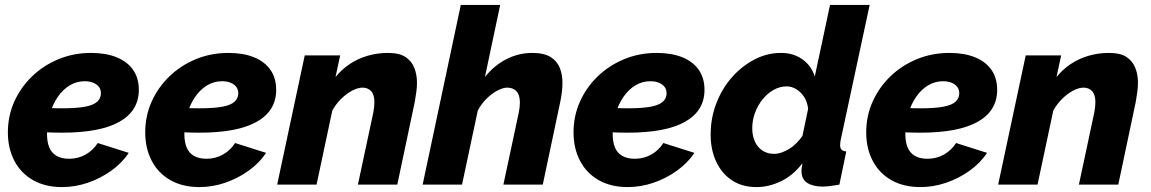

<svg xmlns="http://www.w3.org/2000/svg" viewBox="-20 -750 4676 780"><path d="M232 10Q164 10 114.5 -18Q65 -46 38.5 -96.5Q12 -147 12 -212Q12 -279 38 -337Q64 -395 110 -439.5Q156 -484 217.5 -509.5Q279 -535 350 -535Q410 -535 453.5 -517.5Q497 -500 520.5 -466.5Q544 -433 544 -385Q544 -300 465.5 -255.5Q387 -211 232 -211Q202 -211 166.5 -212.5Q131 -214 93 -218L113 -316Q145 -313 174 -311.5Q203 -310 232 -310Q291 -310 325.5 -316.5Q360 -323 375 -337Q390 -351 390 -371Q390 -387 381.5 -397.5Q373 -408 358.5 -414Q344 -420 324 -420Q291 -420 263 -403Q235 -386 214.5 -356Q194 -326 182.5 -287.5Q171 -249 171 -205Q171 -174 180 -151.5Q189 -129 209.5 -117Q230 -105 261 -105Q297 -105 327.5 -122Q358 -139 377 -169L503 -129Q476 -88 432 -56.5Q388 -25 336.5 -7.5Q285 10 232 10Z M790 10Q722 10 672.5 -18Q623 -46 596.5 -96.5Q570 -147 570 -212Q570 -279 596 -337Q622 -395 668 -439.5Q714 -484 775.5 -509.5Q837 -535 908 -535Q968 -535 1011.5 -517.5Q1055 -500 1078.5 -466.5Q1102 -433 1102 -385Q1102 -300 1023.5 -255.5Q945 -211 790 -211Q760 -211 724.5 -212.5Q689 -214 651 -218L671 -316Q703 -313 732 -311.5Q761 -310 790 -310Q849 -310 883.5 -316.5Q918 -323 933 -337Q948 -351 948 -371Q948 -387 939.5 -397.5Q931 -408 916.5 -414Q902 -420 882 -420Q849 -420 821 -403Q793 -386 772.5 -356Q752 -326 740.5 -287.5Q729 -249 729 -205Q729 -174 738 -151.5Q747 -129 767.5 -117Q788 -105 819 -105Q855 -105 885.5 -122Q916 -139 935 -169L1061 -129Q1034 -88 990 -56.5Q946 -25 894.5 -7.5Q843 10 790 10Z M1218 -525H1362L1343 -437Q1368 -468 1401 -490Q1434 -512 1473.5 -523.5Q1513 -535 1556 -535Q1603 -535 1628 -518Q1653 -501 1663.5 -473.5Q1674 -446 1674 -414Q1674 -394 1671 -374.5Q1668 -355 1665 -336L1594 0H1434L1497 -295Q1499 -307 1500 -316.5Q1501 -326 1501 -335Q1501 -366 1487.5 -380Q1474 -394 1453 -394Q1434 -394 1411 -382Q1388 -370 1366.5 -349Q1345 -328 1330 -301L1266 0H1106Z M1852 -730H2012L1950 -437Q1987 -484 2037 -509.5Q2087 -535 2142 -535Q2190 -535 2216.5 -518.5Q2243 -502 2254 -474.5Q2265 -447 2265 -414Q2265 -395 2262.5 -375Q2260 -355 2256 -336L2185 0H2025L2088 -295Q2090 -306 2091 -315.5Q2092 -325 2092 -334Q2092 -365 2078 -379.5Q2064 -394 2040 -394Q2024 -394 2001.5 -382.5Q1979 -371 1957.5 -350Q1936 -329 1921 -301L1857 0H1697Z M2530 10Q2462 10 2412.5 -18Q2363 -46 2336.5 -96.5Q2310 -147 2310 -212Q2310 -279 2336 -337Q2362 -395 2408 -439.5Q2454 -484 2515.5 -509.5Q2577 -535 2648 -535Q2708 -535 2751.5 -517.5Q2795 -500 2818.5 -466.5Q2842 -433 2842 -385Q2842 -300 2763.5 -255.5Q2685 -211 2530 -211Q2500 -211 2464.5 -212.5Q2429 -214 2391 -218L2411 -316Q2443 -313 2472 -311.5Q2501 -310 2530 -310Q2589 -310 2623.5 -316.5Q2658 -323 2673 -337Q2688 -351 2688 -371Q2688 -387 2679.5 -397.5Q2671 -408 2656.5 -414Q2642 -420 2622 -420Q2589 -420 2561 -403Q2533 -386 2512.5 -356Q2492 -326 2480.5 -287.5Q2469 -249 2469 -205Q2469 -174 2478 -151.5Q2487 -129 2507.5 -117Q2528 -105 2559 -105Q2595 -105 2625.5 -122Q2656 -139 2675 -169L2801 -129Q2774 -88 2730 -56.5Q2686 -25 2634.5 -7.5Q2583 10 2530 10Z M3053 10Q2995 10 2953.5 -17.5Q2912 -45 2889.5 -93.5Q2867 -142 2867 -203Q2867 -270 2890 -330Q2913 -390 2953 -435.5Q2993 -481 3044.5 -508Q3096 -535 3153 -535Q3204 -535 3240.5 -508.5Q3277 -482 3290 -439L3352 -730H3513L3395 -180Q3394 -174 3393.5 -169Q3393 -164 3393 -159Q3393 -136 3418 -135L3390 0Q3368 4 3351 6Q3334 8 3322 8Q3283 8 3259.5 -7Q3236 -22 3236 -56Q3236 -60 3236.5 -64.5Q3237 -69 3238 -74.5Q3239 -80 3240 -87Q3203 -38 3153.5 -14Q3104 10 3053 10ZM3125 -125Q3140 -125 3155.5 -130.5Q3171 -136 3186 -145Q3201 -154 3215 -168Q3229 -182 3240 -198L3263 -308Q3260 -335 3247.5 -355Q3235 -375 3216 -387Q3197 -399 3176 -399Q3148 -399 3123 -385Q3098 -371 3078.5 -347Q3059 -323 3047.5 -292.5Q3036 -262 3036 -229Q3036 -199 3046.5 -175.5Q3057 -152 3077 -138.5Q3097 -125 3125 -125Z M3719 10Q3651 10 3601.5 -18Q3552 -46 3525.5 -96.5Q3499 -147 3499 -212Q3499 -279 3525 -337Q3551 -395 3597 -439.5Q3643 -484 3704.5 -509.5Q3766 -535 3837 -535Q3897 -535 3940.5 -517.5Q3984 -500 4007.5 -466.5Q4031 -433 4031 -385Q4031 -300 3952.5 -255.5Q3874 -211 3719 -211Q3689 -211 3653.5 -212.5Q3618 -214 3580 -218L3600 -316Q3632 -313 3661 -311.5Q3690 -310 3719 -310Q3778 -310 3812.5 -316.5Q3847 -323 3862 -337Q3877 -351 3877 -371Q3877 -387 3868.5 -397.5Q3860 -408 3845.5 -414Q3831 -420 3811 -420Q3778 -420 3750 -403Q3722 -386 3701.5 -356Q3681 -326 3669.5 -287.5Q3658 -249 3658 -205Q3658 -174 3667 -151.5Q3676 -129 3696.5 -117Q3717 -105 3748 -105Q3784 -105 3814.5 -122Q3845 -139 3864 -169L3990 -129Q3963 -88 3919 -56.5Q3875 -25 3823.5 -7.5Q3772 10 3719 10Z M4147 -525H4291L4272 -437Q4297 -468 4330 -490Q4363 -512 4402.5 -523.5Q4442 -535 4485 -535Q4532 -535 4557 -518Q4582 -501 4592.5 -473.5Q4603 -446 4603 -414Q4603 -394 4600 -374.5Q4597 -355 4594 -336L4523 0H4363L4426 -295Q4428 -307 4429 -316.5Q4430 -326 4430 -335Q4430 -366 4416.5 -380Q4403 -394 4382 -394Q4363 -394 4340 -382Q4317 -370 4295.5 -349Q4274 -328 4259 -301L4195 0H4035Z"/></svg>

Font: Raleway Thin ExtraBold
Style: Italic
Weight: 800
Italic angle: -12°
Version: Version 4.026